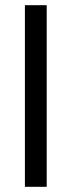

<svg xmlns="http://www.w3.org/2000/svg" viewBox="-20 -720 276 740"><path d="M76 0V-700H160V0Z"/></svg>

Font: DM Sans 11pt
Style: Regular
Weight: 400
Version: Version 4.004;gftools[0.9.30]